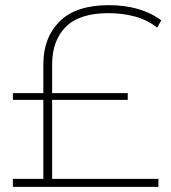

<svg xmlns="http://www.w3.org/2000/svg" viewBox="-20 -724 663 744"><path d="M30 0V-31H148V-337H30V-363H148V-476Q148 -578 211 -641Q274 -704 402 -704Q462 -704 513.5 -689.5Q565 -675 605 -645L589 -617Q551 -647 503 -660Q455 -673 400 -673Q288 -673 235 -620Q182 -567 182 -474V-363H475V-337H182V-31H594V0Z"/></svg>

Font: Montserrat ExtraLight
Style: Regular
Weight: 200
Designer: Julieta Ulanovsky
Foundry: Julieta Ulanovsky
Version: Version 9.000; ttfautohint (v1.8.4.7-5d5b)